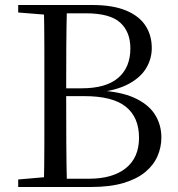

<svg xmlns="http://www.w3.org/2000/svg" viewBox="-20 -748 710 768"><path d="M52.8 0V-30.1L190.9 -42.1H202.2V0ZM155.3 0Q157.3 -84.3 157.4 -169Q157.5 -253.8 157.5 -340.3V-392.9Q157.5 -476.7 157.4 -560.9Q157.3 -645 155.3 -728H247.9Q245.7 -645.4 245.2 -561.2Q244.7 -476.9 244.7 -387.7V-368.9Q244.7 -262.6 245.2 -173.5Q245.7 -84.5 247.9 0ZM202.2 0V-33.1H335.6Q430.6 -33.1 483.3 -75.3Q536.1 -117.5 536.1 -197.1Q536.1 -278.6 483.5 -321Q430.9 -363.5 317 -363.5H202.2V-394.8H306.6Q404.2 -394.8 452.8 -436.6Q501.5 -478.4 501.5 -554.4Q501.5 -620.8 460.5 -657.8Q419.5 -694.8 322.9 -694.8H202.2V-728H348Q430.5 -728 483.3 -706.3Q536.1 -684.6 561.6 -645.9Q587.1 -607.2 587.1 -555.4Q587.1 -512.8 564.5 -475Q541.9 -437.3 492.3 -411.1Q442.7 -385 361.9 -377.2L367 -386.4Q459 -382.8 515.8 -357.4Q572.6 -332 599.1 -290.9Q625.5 -249.8 625.5 -197.7Q625.5 -159.2 610 -123.4Q594.5 -87.7 561.3 -60Q528 -32.3 474.2 -16.1Q420.3 0 343 0ZM52.8 -698V-728H202.2V-686.9H190.9Z"/></svg>

Font: Noto Serif TC
Style: Regular
Weight: 200
Designer: Ryoko NISHIZUKA 西塚涼子 (kana & ideographs); Frank Grießhammer (Latin, Greek & Cyrillic); Wenlong ZHANG 张文龙 (bopomofo); San
Foundry: Adobe
Version: Version 2.001;hotconv 1.1.0;makeotfexe 2.6.0